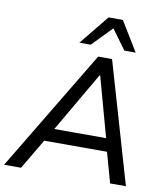

<svg xmlns="http://www.w3.org/2000/svg" viewBox="-125 -1019 961 1102"><g transform="rotate(10 356.0 -468.5)"><path d="M-26 0 398 -705H479L684 0H592L536 -200L573 -176H144L191 -200L73 0ZM425 -601 210 -231 189 -252H552L530 -231L428 -601ZM278 -765 418 -937H501L606 -765H540L456 -880L344 -765Z"/></g></svg>

Font: Mulish ExtraLight Medium
Style: Italic
Weight: 500
Italic angle: -9°
Version: Version 3.603